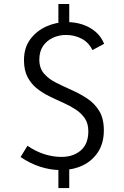

<svg xmlns="http://www.w3.org/2000/svg" viewBox="-20 -854 630 976"><path d="M288.3 10.5Q236.8 10.5 184.3 -6.4Q131.8 -23.3 84.6 -55.9L119.6 -113Q161.6 -84.2 205.4 -70.3Q249.1 -56.4 292 -56.4Q353.2 -56.4 391.1 -89.7Q429 -123 429 -186.6Q429 -226.2 411.2 -252.5Q393.3 -278.7 364.3 -297.7Q335.3 -316.6 300.5 -332.1Q265.6 -347.5 230.6 -364.7Q195.6 -381.8 166.6 -405.1Q137.6 -428.5 119.7 -463Q101.9 -497.6 101.9 -548.1Q101.9 -611.1 133.7 -654.1Q165.5 -697 215.3 -719.4Q265.1 -741.8 319.6 -741.8Q361.2 -741.8 398.6 -729.7Q436 -717.6 464.9 -693.3Q493.8 -669.1 509.4 -631.4L449.8 -599.5Q430.5 -639.1 394.2 -657.7Q358 -676.3 315.4 -676.3Q279.8 -676.3 248.6 -661.8Q217.4 -647.4 198.6 -619.7Q179.9 -592 179.9 -550.9Q179.9 -508 203.4 -480.4Q226.9 -452.9 264.4 -434Q301.9 -415.1 343.9 -396.5Q385.9 -378 423.4 -353.2Q460.9 -328.4 484.4 -290.1Q507.9 -251.7 507.9 -191.6Q507.9 -126.1 478.1 -80.8Q448.2 -35.4 398.8 -12.4Q349.4 10.5 288.3 10.5ZM276.8 102.1V-19.9H332V102.1ZM276.8 -712.6V-833.6H332V-712.6Z"/></svg>

Font: Yaldevi ExtraLight
Style: Regular
Weight: 200
Designer: Sol Matas, Rajitha Manaperi, Kosala Senevirathne
Foundry: Mooniak
Version: Version 1.100